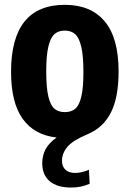

<svg xmlns="http://www.w3.org/2000/svg" viewBox="-20 -576 551 816"><path d="M243.5 107.5Q243.5 131.5 258 145.2Q272.5 159 299.5 159Q326 159 358 145.5L361 205Q342.5 213 323.8 217Q305 221 281.5 221Q222.5 221 191 194Q159.5 167 159.5 118Q159.5 84.5 174 57.8Q188.5 31 220.5 8.5Q126 -2 76.5 -70.8Q27 -139.5 27 -270.5Q27 -555.5 255.5 -555.5Q366 -555.5 425 -485.2Q484 -415 484 -272Q484 -162 451.2 -97.5Q418.5 -33 352 -5.5Q290.5 20 267 47.5Q243.5 75 243.5 107.5ZM255.5 -99.5Q282.5 -99.5 299.5 -113.5Q316.5 -127.5 325.5 -164.8Q334.5 -202 334.5 -270Q334.5 -339.5 325.2 -378Q316 -416.5 299 -431.2Q282 -446 255.5 -446Q229 -446 212 -431.5Q195 -417 185.8 -379Q176.5 -341 176.5 -272.5Q176.5 -203.5 185.5 -165.8Q194.5 -128 211.5 -113.8Q228.5 -99.5 255.5 -99.5Z"/></svg>

Font: Encode Sans Condensed
Style: Bold
Weight: 700
Width: 3
Designer: Multiple Designers
Foundry: Impallari Type
Version: Version 2.000